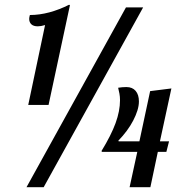

<svg xmlns="http://www.w3.org/2000/svg" viewBox="-20 -783 772 803"><path d="M405.8 -147.9 404.8 -151.9Q444.8 -217.3 463.4 -268.1Q481.9 -318.8 481.9 -363.8Q481.9 -378.9 479.5 -391.4Q477.1 -403.8 474.1 -416Q482.4 -417.5 491.5 -418.2Q500.5 -418.9 508.8 -418.9Q533.7 -418.9 547.4 -402.8Q561 -386.7 561 -358.9Q561 -341.3 554.7 -320.8Q548.3 -300.3 537.1 -278.8Q525.9 -257.3 510 -235.8Q494.1 -214.4 475.1 -194.8L476.1 -191.9H563L607.9 -401.9L696.8 -413.1L648.9 -191.9H687L675.8 -147.9H640.1L608.9 0H522L554.2 -147.9ZM162.6 0H90.8L506.8 -752H578.6ZM183.1 -344.2H98.1L168.5 -678.2Q150.9 -672.9 138.2 -672.9Q120.1 -672.9 111.1 -681.4Q102.1 -689.9 102.1 -704.1Q102.1 -710.4 105 -720.2Q145 -720.2 186.8 -731.4Q228.5 -742.7 269 -763.2L272.5 -761.2Z"/></svg>

Font: Lobster
Style: Regular
Weight: 400
Designer: Pablo Impallari
Foundry: Pablo Impallari
Version: Version 1.007; ttfautohint (v1.1) -l 8 -r 50 -G 50 -x 14 -D 